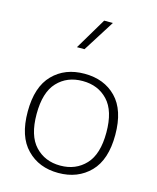

<svg xmlns="http://www.w3.org/2000/svg" viewBox="-116 -850 766 935"><g transform="rotate(15 267.5 -382.0)"><path d="M267.6 -494.6C202.1 -494.6 148.9 -474.1 108.4 -432.6C67.4 -391.1 46.9 -328.6 46.9 -245.1C46.9 -161.6 67.4 -99.1 108.4 -57.6C148.9 -15.6 202.1 5.4 267.6 5.4C333 5.4 386.2 -15.6 427.2 -57.6C467.8 -99.1 488.3 -161.6 488.3 -245.1C488.3 -328.6 467.8 -391.1 427.2 -432.6C386.7 -474.1 333.5 -494.6 267.6 -494.6ZM267.6 -458C319.8 -458 361.8 -440.9 394.5 -406.2C427.2 -371.6 443.4 -317.9 443.4 -245.1C443.4 -172.4 427.2 -118.7 394.5 -84C361.8 -49.3 319.8 -31.7 267.6 -31.7C215.3 -31.7 173.3 -49.3 140.6 -84C107.9 -118.7 91.8 -172.4 91.8 -245.1C91.8 -317.9 107.9 -371.6 140.6 -406.2C173.3 -440.9 215.3 -458 267.6 -458ZM197.3 -609.9H235.4L335.9 -769H292Z"/></g></svg>

Font: Estedad ExtraLight
Style: Regular
Weight: 200
Designer: Amin Abedi
Version: Version 7.3